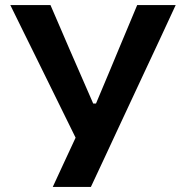

<svg xmlns="http://www.w3.org/2000/svg" viewBox="-20 -733 731 753"><path d="M187 0Q208 -45.5 230 -93Q252 -140.5 276.5 -193L121.5 -508Q96 -559.5 73 -606.2Q50 -653 20.5 -713H178Q201.5 -658.5 218.8 -618.5Q236 -578.5 251.5 -542.5Q267 -506.5 286 -463.5L345.5 -327H356.5L413 -461.5Q431.5 -506 446.8 -542.8Q462 -579.5 478.8 -619.2Q495.5 -659 518 -713H669Q639 -648 606.5 -578.2Q574 -508.5 546.5 -450L441.5 -225Q417.5 -173 389.5 -113.2Q361.5 -53.5 336.5 0Z"/></svg>

Font: Commissioner SemiBold
Style: Regular
Weight: 600
Designer: Kostas Bartsokas
Foundry: Kostas Bartsokas
Version: Version 1.000; ttfautohint (v1.8.3)